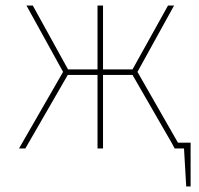

<svg xmlns="http://www.w3.org/2000/svg" viewBox="-20 -539 722 697"><path d="M626 -21H672V138H656L648 0H614L604 -19L461 -267H354V0H334V-267H226L72 0H49L209 -278L76 -519H99L227 -287H334V-519H354V-287H461L590 -519H612L479 -278Z"/></svg>

Font: FiraGO Thin
Style: Regular
Weight: 100
Designer: bBox Type
Foundry: bBox Type GmbH
Version: Version 1.001;PS 001.001;hotconv 1.0.88;makeotf.lib2.5.64775